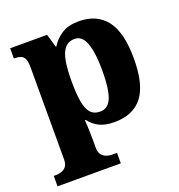

<svg xmlns="http://www.w3.org/2000/svg" viewBox="-138 -661 933 1001"><g transform="rotate(-20 329.0 -160.5)"><path d="M11 225V167H24Q36 167 51.5 163Q67 159 79 145.5Q91 132 91 105V-407Q91 -439 83.5 -454Q76 -469 63 -474Q50 -479 32 -479H25V-536H230L251 -463H255Q277 -499 313.5 -522.5Q350 -546 408 -546Q508 -546 560.5 -478.5Q613 -411 613 -265Q613 -120 561 -54Q509 12 406 12Q355 12 322.5 -4Q290 -20 268 -50H263Q265 -25 266 3.5Q267 32 267 60V103Q267 131 279 144.5Q291 158 306.5 162.5Q322 167 333 167H362V225ZM354 -65Q399 -65 418 -113.5Q437 -162 437 -263Q437 -360 418 -413.5Q399 -467 357 -467Q322 -467 302 -443Q282 -419 274.5 -374Q267 -329 267 -265Q267 -197 274.5 -152.5Q282 -108 301 -86.5Q320 -65 354 -65Z"/></g></svg>

Font: Noto Serif Hebrew ExtraBold
Style: Regular
Weight: 800
Version: Version 2.003